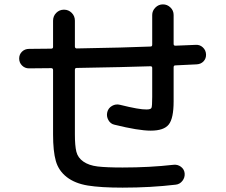

<svg xmlns="http://www.w3.org/2000/svg" viewBox="-20 -820 1040 885"><path d="M113.3 -504.9Q94.7 -504.9 81.5 -518.1Q68.4 -531.2 68.4 -550.3Q68.4 -569.3 81.5 -582Q94.7 -594.7 114.3 -594.7Q130.9 -594.7 165 -595.2Q199.2 -595.7 215.8 -595.7Q224.6 -595.7 224.6 -603.5V-724.6Q224.6 -746.1 239.3 -760.7Q253.9 -775.4 274.9 -775.4Q295.9 -775.4 310.5 -760.7Q325.2 -746.1 325.2 -724.6V-605.5Q325.2 -597.7 333 -596.7Q560.5 -600.6 673.8 -605.5Q681.6 -605.5 681.6 -614.3V-751Q681.6 -770.5 696.3 -785.2Q710.9 -799.8 731 -799.8Q751 -799.8 765.6 -785.6Q780.3 -771.5 780.3 -751V-617.2Q780.3 -609.4 788.1 -609.4Q803.7 -610.4 835.4 -611.3Q867.2 -612.3 882.8 -613.3Q901.4 -614.3 915 -601.6Q928.7 -588.9 929.7 -569.8Q930.7 -550.8 918.5 -537.6Q906.2 -524.4 886.7 -523.4Q870.1 -522.5 836.9 -521Q803.7 -519.5 788.1 -518.6Q780.3 -518.6 780.3 -509.8V-352.5Q780.3 -274.4 757.8 -246.1Q735.4 -217.8 674.8 -217.8Q618.2 -217.8 507.8 -245.1Q489.3 -249 479.5 -266.6Q469.7 -284.2 474.6 -303.7Q479.5 -322.3 496.6 -332Q513.7 -341.8 533.2 -336.9Q623 -314.5 655.3 -315.4Q674.8 -315.4 678.2 -322.8Q681.6 -330.1 681.6 -373V-506.8Q681.6 -514.6 673.8 -514.6Q560.5 -510.7 333 -506.8Q325.2 -506.8 325.2 -498V-200.2Q325.2 -148.4 332 -120.6Q338.9 -92.8 364.3 -75.2Q389.6 -57.6 429.7 -52.7Q469.7 -47.9 544.9 -47.9Q669.9 -47.9 780.3 -60.5Q798.8 -62.5 814 -51.3Q829.1 -40 831.1 -21.5Q833 -2 820.8 13.7Q808.6 29.3 790 31.2Q674.8 44.9 544.9 44.9Q444.3 44.9 384.8 35.2Q325.2 25.4 287.6 -3.9Q250 -33.2 237.3 -78.1Q224.6 -123 224.6 -200.2V-497.1Q224.6 -505.9 215.8 -505.9Q198.2 -505.9 164.1 -505.4Q129.9 -504.9 113.3 -504.9Z"/></svg>

Font: Rounded Mgen+ 1mn medium
Style: Regular
Weight: 500
Designer: [Source Han Sans]
Ryoko NISHIZUKA  (kana & ideographs); Paul D. Hunt (Latin, Greek & Cyrillic); Wenlong ZHANG  (bopomofo
Version: Version 1.059.20150602